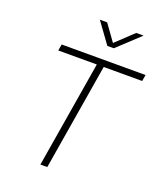

<svg xmlns="http://www.w3.org/2000/svg" viewBox="-168 -1056 983 1163"><g transform="rotate(20 323.0 -474.0)"><path d="M98.6 -686.5 106 -727.5H646.5L639.6 -686.5H391.6L277.8 0H233.4L347.2 -686.5ZM318.8 -947.8 394.5 -842.3 506.3 -947.8H553.2V-947.3L410.2 -814H368.7L272 -947.3V-947.8Z"/></g></svg>

Font: Inter Display ExtraLight
Style: Italic
Weight: 200
Italic angle: -9.39999°
Designer: Rasmus Andersson
Foundry: rsms
Version: Version 4.000;git-a52131595